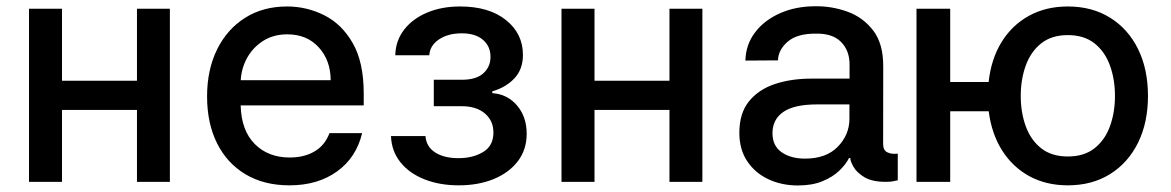

<svg xmlns="http://www.w3.org/2000/svg" viewBox="-20 -573 3691 605"><path d="M175.4 -545.5V-318.5H411.6V-545.5H515.3V0H411.6V-226.6H175.4V0H71.4V-545.5Z M892 11Q811.8 11 753.6 -23.8Q695.3 -58.6 663.9 -121.6Q632.5 -184.7 632.5 -269.2Q632.5 -353 663.9 -416.9Q695.3 -480.8 752 -516.7Q808.6 -552.6 884.6 -552.6Q946.4 -552.6 1001.6 -525Q1056.8 -497.5 1091.4 -437.3Q1126.1 -377.1 1126.1 -278.4V-240.8H738.3Q740.4 -161.9 782.7 -119.3Q824.9 -76.7 893.1 -76.7Q938.6 -76.7 971.2 -95.9Q1003.9 -115.1 1018.1 -153.4H1121.1Q1102.6 -76.3 1041.9 -32.7Q981.2 11 892 11ZM738.6 -320.3H1022Q1021.7 -382.8 984.4 -423.8Q947.1 -464.8 885.3 -464.8Q842.3 -464.8 810.2 -444.8Q778.1 -424.7 759.4 -391.9Q740.8 -359 738.6 -320.3Z M1212 -144.2H1320.7Q1323.2 -110.8 1351.2 -92.7Q1379.3 -74.6 1424.4 -74.6Q1470.2 -74.6 1502.5 -94.1Q1534.8 -113.6 1534.8 -155.5Q1534.8 -192.5 1508 -215.4Q1481.2 -238.3 1435.7 -238.3H1346.9V-321.7H1435.7Q1480.8 -321.7 1503.2 -342.2Q1525.6 -362.6 1525.6 -393.8Q1525.6 -427.2 1501.8 -447.6Q1478 -468 1435 -468Q1391.7 -468 1363.1 -448.7Q1334.5 -429.3 1332.7 -398.8H1225.5Q1226.6 -444.6 1253.2 -479.2Q1279.8 -513.8 1325.6 -533.2Q1371.4 -552.6 1429.7 -552.6Q1521 -552.6 1574.4 -509.8Q1627.8 -467 1627.8 -399.9Q1627.8 -354.8 1601 -326.2Q1574.2 -297.6 1531.2 -285.2V-279.5Q1578.8 -276.3 1609.2 -240.6Q1639.6 -204.9 1639.6 -151.6Q1639.6 -101.6 1611.9 -65.2Q1584.2 -28.8 1535.9 -8.9Q1487.6 11 1425.4 11Q1365.1 11 1317.3 -8Q1269.5 -27 1241.7 -61.8Q1213.8 -96.6 1212 -144.2Z M1853.3 -545.5V-318.5H2089.5V-545.5H2193.2V0H2089.5V-226.6H1853.3V0H1749.3V-545.5Z M2494.3 11.4Q2442.5 11.4 2400.6 -8.5Q2358.7 -28.4 2334.2 -65.5Q2309.7 -102.6 2309.7 -154.5Q2309.7 -216.3 2340.2 -253.9Q2370.7 -291.5 2422.8 -308.6Q2474.8 -325.6 2539.1 -325.3H2657V-369.7Q2657 -413.7 2630.3 -440.7Q2603.7 -467.7 2552.2 -467Q2492.2 -467.7 2462.2 -441.8Q2432.2 -415.8 2431.5 -382.8L2328.8 -382.1Q2329.9 -432.2 2359.2 -470.9Q2388.5 -509.6 2438.6 -531.6Q2488.6 -553.6 2551.5 -553.3Q2602.6 -553.6 2651.3 -535.9Q2699.9 -518.1 2731.7 -476.6Q2763.5 -435 2763.1 -362.9L2762.8 -119Q2762.8 -99.4 2776.1 -93Q2789.4 -86.6 2807.5 -88.8H2808.9V-4.6Q2805.4 -4.6 2796.7 -2.3Q2788 0 2771.3 0Q2728 0 2703.7 -14.7Q2679.3 -29.5 2669.4 -47.4Q2659.4 -65.3 2659.4 -74.2V-74.9H2655.2Q2645.6 -55.4 2624.8 -35.3Q2604 -15.3 2571.7 -2Q2539.4 11.4 2494.3 11.4ZM2516.7 -73.2Q2583.5 -73.2 2620 -110.8Q2656.6 -148.4 2656.6 -198.9V-244H2555Q2482.6 -244 2448.3 -220.3Q2414.1 -196.7 2414.1 -153.4Q2414.1 -113.6 2442.8 -93.4Q2471.6 -73.2 2516.7 -73.2Z M2974.1 -545.5V-314.6H3095.2Q3103 -386.7 3135.8 -440.2Q3168.7 -493.6 3222.1 -523.1Q3275.6 -552.6 3344.8 -552.6Q3421.2 -552.6 3478 -517.2Q3534.8 -481.9 3566.1 -418.5Q3597.3 -355.1 3597.3 -270.6Q3597.3 -186.8 3566.1 -123.4Q3534.8 -60 3478 -24.5Q3421.2 11 3344.8 11Q3276.3 11 3223.4 -17.9Q3170.5 -46.9 3137.4 -99.4Q3104.4 -152 3095.5 -222.3H2974.1V0H2867.9V-545.5ZM3344.8 -79.9Q3396.3 -79.9 3429.2 -106Q3462 -132.1 3477.6 -175.4Q3493.3 -218.8 3493.3 -270.6Q3493.3 -322.8 3477.6 -366.3Q3462 -409.8 3429.2 -436.1Q3396.3 -462.4 3344.8 -462.4Q3293.7 -462.4 3260.8 -436.3Q3228 -410.2 3212.2 -366.5Q3196.4 -322.8 3196.4 -270.6Q3196.4 -218.8 3212.2 -175.2Q3228 -131.7 3260.8 -105.8Q3293.7 -79.9 3344.8 -79.9Z"/></svg>

Font: Inter Zeller Medium
Style: Regular
Weight: 500
Designer: Rasmus Andersson; Joe Bland
Foundry: zeller
Version: Version 3.015;git-dec3a8cb1